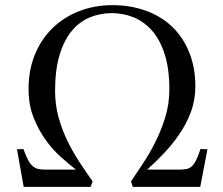

<svg xmlns="http://www.w3.org/2000/svg" viewBox="-20 -726 867 746"><path d="M758 0H496L489 -21Q507 -49 532.5 -86.5Q558 -124 581.5 -170Q605 -216 621.5 -268.5Q638 -321 638 -379Q638 -461 619 -518Q600 -575 568.5 -609.5Q537 -644 497 -659.5Q457 -675 415 -675Q369 -675 329 -658.5Q289 -642 259 -606Q229 -570 211.5 -512.5Q194 -455 194 -373Q194 -318 208 -268.5Q222 -219 243.5 -175.5Q265 -132 290.5 -93.5Q316 -55 340 -21L332 0H72L46 -146L71 -147Q80 -122 88 -106.5Q96 -91 105.5 -82Q115 -73 127 -70Q139 -67 156 -67H275Q248 -88 216 -116.5Q184 -145 156.5 -183.5Q129 -222 110 -270.5Q91 -319 91 -381Q91 -455 116 -515Q141 -575 185 -617.5Q229 -660 288.5 -683Q348 -706 417 -706Q487 -706 546.5 -684.5Q606 -663 648.5 -622.5Q691 -582 715 -523Q739 -464 739 -390Q739 -337 721.5 -290.5Q704 -244 676.5 -204Q649 -164 616 -129.5Q583 -95 552 -67H676Q694 -67 705.5 -69.5Q717 -72 726 -80.5Q735 -89 742.5 -104.5Q750 -120 759 -147L786 -146Z"/></svg>

Font: Libre Caslon Display
Style: Regular
Weight: 400
Designer: Pablo Impallari, Rodrigo Fuenzalida
Foundry: Pablo Impallari, Rodrigo Fuenzalida
Version: Version 1.002; ttfautohint (v1.5)